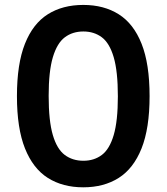

<svg xmlns="http://www.w3.org/2000/svg" viewBox="-20 -770 694 799"><path d="M326.5 9.5Q241 9.5 179.2 -29.5Q117.5 -68.5 84 -152.2Q50.5 -236 50.5 -370Q50.5 -504 83.8 -587.8Q117 -671.5 178.8 -710.5Q240.5 -749.5 326.5 -749.5Q412.5 -749.5 474.2 -710.5Q536 -671.5 569.2 -587.8Q602.5 -504 602.5 -370Q602.5 -236 569 -152.2Q535.5 -68.5 473.8 -29.5Q412 9.5 326.5 9.5ZM327 -101Q371.5 -101 403.8 -125.2Q436 -149.5 453.2 -208Q470.5 -266.5 470.5 -369Q470.5 -473 453.2 -531.8Q436 -590.5 403.8 -614.8Q371.5 -639 327 -639Q282 -639 249.8 -614.8Q217.5 -590.5 200 -532Q182.5 -473.5 182.5 -371Q182.5 -267 199.8 -208.2Q217 -149.5 249.5 -125.2Q282 -101 327 -101Z"/></svg>

Font: Encode Sans SC Condensed Thin SemiBold
Style: Regular
Weight: 600
Version: Version 3.002